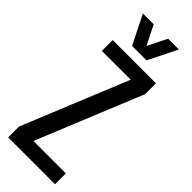

<svg xmlns="http://www.w3.org/2000/svg" viewBox="-357 -1149 1177 1177"><g transform="rotate(45 232.0 -560.5)"><path d="M30.3 0V-93.8L311.5 -781.2H61.5V-875H436.5V-781.2L155.3 -93.8H436.5V0ZM170.9 -933.6 77.1 -1121.1H170.9L233.4 -996.1L295.9 -1121.1H389.6L295.9 -933.6Z"/></g></svg>

Font: Oswald-Regular
Style: Regular
Weight: 400
Designer: vernon adams
Foundry: vernon adams
Version: Version 2.002; ttfautohint (v0.92.18-e454-dirty) -l 8 -r 50 